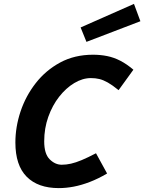

<svg xmlns="http://www.w3.org/2000/svg" viewBox="-20 -951 741 986"><path d="M282 15Q175 15 117 -43.5Q59 -102 59 -219Q59 -299 85.5 -378.5Q112 -458 163.5 -524Q215 -590 289 -630Q363 -670 458 -670Q496 -670 530.5 -663Q565 -656 598 -639Q631 -622 665 -593L589 -488Q557 -514 534 -527Q511 -540 491 -545Q471 -550 447 -550Q404 -550 361.5 -524.5Q319 -499 284 -454.5Q249 -410 228 -351Q207 -292 207 -225Q207 -161 235 -133Q263 -105 297 -105Q320 -105 344.5 -110.5Q369 -116 400 -129Q431 -142 473 -164L530 -60Q484 -33 441 -16.5Q398 0 358.5 7.5Q319 15 282 15ZM394 -810 668 -931 701 -842 424 -736Z"/></svg>

Font: Intel One Mono Light
Style: Italic
Weight: 300
Italic angle: -16°
Monospace: yes
Designer: Fred Shallcrass
Foundry: Frere-Jones Type LLC
Version: Version 1.004